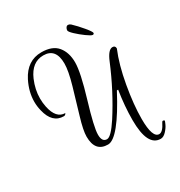

<svg xmlns="http://www.w3.org/2000/svg" viewBox="-184 -803 982 1048"><g transform="rotate(-30 307.0 -279.0)"><path d="M412.8 -668.8Q441.6 -641.6 468.8 -608.8Q496 -576 496 -568Q496 -560 487.2 -560Q478.4 -560 450.4 -580.4Q422.4 -600.8 400.4 -621.6Q378.4 -642.4 378.4 -650.8Q378.4 -659.2 383.6 -667.2Q388.8 -675.2 396.8 -675.2Q404.8 -675.2 412.8 -668.8ZM488.8 -28.8Q488.8 90.4 531.2 90.4Q553.6 90.4 576.8 43.2Q580.8 35.2 587.2 37.2Q593.6 39.2 593.6 42Q593.6 44.8 585.6 62.4Q577.6 80 560.4 98.4Q543.2 116.8 525.6 116.8Q442.4 116.8 442.4 -48.8Q442.4 -135.2 457.6 -232H449.6Q327.2 0 260.8 0Q180 0 180 -96Q180 -134.4 203.6 -212.4Q227.2 -290.4 251.2 -373.6Q275.2 -456.8 275.2 -502.4Q275.2 -598.4 196.8 -598.4Q124 -598.4 88 -515.2Q64 -459.2 64 -403.2Q64 -376 69.6 -348.8Q87.2 -265.6 144 -265.6Q138.4 -254.4 128.8 -254.4Q56.8 -254.4 35.2 -345.6Q28 -374.4 28 -403.2Q28 -464.8 59.2 -527.2Q105.6 -618.4 196 -618.4Q265.6 -618.4 297.2 -579.6Q328.8 -540.8 328.8 -478.8Q328.8 -416.8 284 -268.4Q239.2 -120 239.2 -74Q239.2 -28 270.4 -28Q296 -28 347.2 -106.4Q431.2 -236.8 494.4 -388.8Q519.2 -448.8 546.4 -448.8Q564 -448.8 564 -430.4Q529.6 -348.8 509.2 -233.2Q488.8 -117.6 488.8 -28.8Z"/></g></svg>

Font: Euphoria Script
Style: Regular
Weight: 400
Designer: Sabrina Mariela Lopez
Foundry: Sabrina Mariela Lopez
Version: Version 1.002